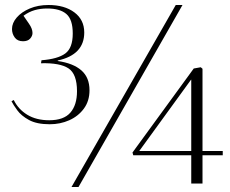

<svg xmlns="http://www.w3.org/2000/svg" viewBox="-20 -734 921 768"><path d="M266 14 683 -714H710L294 14ZM745 0V-113H513L510 -124L755 -460L783 -465L790 -459V-130H871V-113H790V0ZM537 -130H745V-415H744ZM179 -237Q127 -237 96 -254Q65 -271 49 -293Q33 -315 26 -329L35 -334Q53 -297 89 -275Q125 -253 177 -253Q235 -253 261.5 -283.5Q288 -314 288 -369Q288 -438 254 -460.5Q220 -483 144 -481L146 -493Q211 -498 241 -520Q271 -542 271 -600Q271 -656 245.5 -678Q220 -700 169 -700Q142 -700 119 -693.5Q96 -687 74 -671Q82 -659 96 -639Q110 -619 110 -602Q110 -590 100.5 -579.5Q91 -569 72 -569Q50 -569 39 -584Q28 -599 28 -618Q28 -642 47 -664Q66 -686 99 -700Q132 -714 174 -714Q238 -714 277.5 -684.5Q317 -655 317 -604Q317 -515 211 -492V-490Q273 -481 305.5 -452.5Q338 -424 338 -373Q338 -330 315.5 -299.5Q293 -269 257 -253Q221 -237 179 -237Z"/></svg>

Font: Display Extralight
Style: Regular
Weight: 200
Designer: Latin by Veronika Burian and Jose Scaglione. Greek by Irene Vlachou. Cyrillic by Vera Evstafieva.
Foundry: TypeTogether
Version: Version 3.002